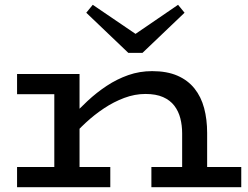

<svg xmlns="http://www.w3.org/2000/svg" viewBox="-20 -779 1032 799"><path d="M738 0V-224Q738 -257 730.5 -286.5Q723 -316 705.5 -339Q688 -362 658.5 -375Q629 -388 585 -388Q541 -388 497 -371.5Q453 -355 412.5 -328Q372 -301 336.5 -268Q301 -235 272 -201V-286Q306 -323 344 -358.5Q382 -394 424.5 -422Q467 -450 514 -466.5Q561 -483 613 -483Q675 -483 718.5 -464Q762 -445 789.5 -410.5Q817 -376 829.5 -329Q842 -282 842 -226V0ZM51 0V-84H439V0ZM206 0V-471H311V0ZM51 -387V-471H289V-387ZM610 0V-84H984V0ZM721 -759 748 -726 573 -559H514L339 -726L366 -759L544 -638Z"/></svg>

Font: BioRhyme SemiExpanded
Style: Regular
Weight: 400
Width: 6
Designer: Aoife Mooney
Foundry: Aoife Mooney Type
Version: Version 1.600;gftools[0.9.33]